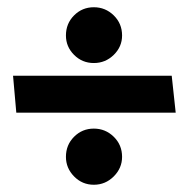

<svg xmlns="http://www.w3.org/2000/svg" viewBox="-20 -534 521 530"><path d="M239 -360Q207 -360 184.5 -382.5Q162 -405 162 -436Q162 -469 184.5 -491.5Q207 -514 239 -514Q271 -514 294 -491.5Q317 -469 317 -436Q317 -405 294 -382.5Q271 -360 239 -360ZM465 -223H25L16 -325H454ZM239 -24Q207 -24 184.5 -47Q162 -70 162 -101Q162 -134 184.5 -156.5Q207 -179 239 -179Q271 -179 294 -156.5Q317 -134 317 -101Q317 -70 294 -47Q271 -24 239 -24Z"/></svg>

Font: Palanquin
Style: Bold
Weight: 700
Designer: Pria Ravichandran
Version: Version 1.0.4